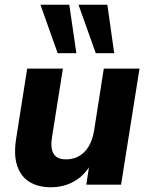

<svg xmlns="http://www.w3.org/2000/svg" viewBox="-20 -781 630 812"><path d="M194 11Q142 11 105 -11.5Q68 -34 52.5 -80.5Q37 -127 49 -199L95 -491H246L200 -201Q195 -170 199.5 -149Q204 -128 219 -117.5Q234 -107 260 -107Q291 -107 315.5 -121.5Q340 -136 356 -163.5Q372 -191 378 -229L419 -491H570L492 0H345L359 -92H367Q342 -43 297 -16Q252 11 194 11ZM385 -556 312 -761H434L463 -556ZM224 -556 151 -761H273L303 -556Z"/></svg>

Font: Nunito Sans 12pt ExtraLight 12pt ExtraBold
Style: Italic
Weight: 800
Italic angle: -9°
Version: Version 3.101;gftools[0.9.27]